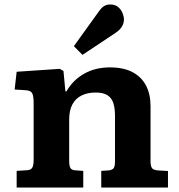

<svg xmlns="http://www.w3.org/2000/svg" viewBox="-20 -839 801 859"><path d="M54.5 0V-74.5L102 -77.5Q117.5 -78.5 124 -88.3Q130.5 -98 130.5 -125.5V-378.5Q130.5 -409 124 -421.7Q117.5 -434.5 93 -435.5L45.5 -438.5L54.5 -518L247.5 -531L264 -521.5L272.5 -430.5H277.5Q305.5 -480 355.8 -508.8Q406 -537.5 471.5 -537.5Q533.5 -537.5 573.8 -515.8Q614 -494 633.8 -455.2Q653.5 -416.5 653.5 -364.5V-117.5Q653.5 -99 658.8 -88.8Q664 -78.5 687 -76.5L731.5 -74V0H433V-74.5L464.5 -76.5Q481.5 -78 488 -86Q494.5 -94 494.5 -118V-320Q494.5 -355 487 -378Q479.5 -401 460.7 -413Q442 -425 408 -425Q371.5 -425 344.8 -411.7Q318 -398.5 303.8 -371.7Q289.5 -345 289.5 -305V-120.5Q289.5 -98 294.5 -88.3Q299.5 -78.5 316 -77L352.5 -74.5V0ZM349 -593.5 310.5 -632.5 422 -787.5Q435 -806 446.8 -812.5Q458.5 -819 473 -819Q495 -819 508.5 -807.5Q522 -796 528.3 -780.5Q534.5 -765 534.5 -751.5Q534.5 -735.5 525.5 -720.3Q516.5 -705 497 -692Z"/></svg>

Font: Literata Variable Black
Style: Regular
Weight: 900
Designer: Latin by Veronika Burian and Jose Scaglione. Greek by Irene Vlachou. Cyrillic by Vera Evstafieva.
Foundry: TypeTogether
Version: Version 3.021